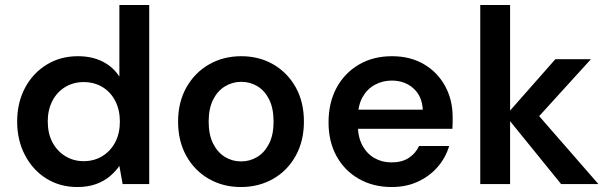

<svg xmlns="http://www.w3.org/2000/svg" viewBox="-20 -740 2440 772"><path d="M291 12Q221 12 166.5 -22Q112 -56 80.5 -116Q49 -176 49 -251Q49 -327 80.5 -386.5Q112 -446 167.5 -480Q223 -514 293 -514Q350 -514 392.5 -492.5Q435 -471 460 -432V-720H580V0H473L460 -73Q445 -51 422 -31.5Q399 -12 366.5 0Q334 12 291 12ZM316 -92Q359 -92 392 -112.5Q425 -133 443.5 -168.5Q462 -204 462 -251Q462 -298 443.5 -334Q425 -370 392 -390Q359 -410 316 -410Q275 -410 242 -390Q209 -370 190.5 -334Q172 -298 172 -252Q172 -204 190.5 -168.5Q209 -133 242 -112.5Q275 -92 316 -92Z M948 12Q877 12 819.5 -21Q762 -54 729 -113.5Q696 -173 696 -251Q696 -329 729.5 -388.5Q763 -448 820.5 -481Q878 -514 950 -514Q1022 -514 1079 -481Q1136 -448 1169 -389Q1202 -330 1202 -251Q1202 -173 1169 -113.5Q1136 -54 1078.5 -21Q1021 12 948 12ZM949 -91Q985 -91 1014.5 -109Q1044 -127 1062 -162.5Q1080 -198 1080 -251Q1080 -304 1062.5 -339.5Q1045 -375 1015.5 -393Q986 -411 950 -411Q915 -411 885 -393Q855 -375 837 -339.5Q819 -304 819 -251Q819 -198 837 -162.5Q855 -127 884.5 -109Q914 -91 949 -91Z M1555 12Q1481 12 1423.5 -20.5Q1366 -53 1333.5 -111.5Q1301 -170 1301 -248Q1301 -327 1333 -386.5Q1365 -446 1422.5 -480Q1480 -514 1556 -514Q1630 -514 1685 -481.5Q1740 -449 1770 -393.5Q1800 -338 1800 -270Q1800 -260 1800 -248Q1800 -236 1799 -222H1388V-299H1680Q1677 -354 1642 -385Q1607 -416 1555 -416Q1518 -416 1487 -399Q1456 -382 1437.5 -349Q1419 -316 1419 -265V-236Q1419 -189 1437 -155.5Q1455 -122 1485.5 -104.5Q1516 -87 1554 -87Q1596 -87 1623.5 -105Q1651 -123 1665 -153H1786Q1772 -106 1740 -69Q1708 -32 1661 -10Q1614 12 1555 12Z M2236 0 2013 -275 2213 -502H2356L2106 -227L2107 -320L2386 0ZM1911 0V-720H2031V0Z"/></svg>

Font: DM Sans 16pt SemiBold
Style: Regular
Weight: 600
Version: Version 4.004;gftools[0.9.30]